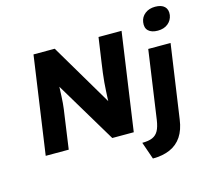

<svg xmlns="http://www.w3.org/2000/svg" viewBox="-135 -960 1442 1329"><g transform="rotate(-15 585.5 -295.5)"><path d="M88 0 188 -700H340L636 -200L603 -205Q603 -238 604.5 -268Q606 -298 607.5 -327Q609 -356 611.5 -386Q614 -416 618.5 -451Q623 -486 629 -527L654 -700H819L719 0H565L256 -516L306 -509Q304 -461 302.5 -427.5Q301 -394 300 -368Q299 -342 297 -321Q295 -300 292.5 -279.5Q290 -259 286 -234L253 0ZM800 210 757 86Q803 86 830.5 74Q858 62 873 34.5Q888 7 895 -41L965 -531H1125L1049 -3Q1039 70 1007.5 117Q976 164 923.5 187Q871 210 800 210ZM1063 -636Q1018 -636 995.5 -657.5Q973 -679 979 -719Q984 -755 1013 -778Q1042 -801 1086 -801Q1131 -801 1153 -779.5Q1175 -758 1170 -719Q1164 -682 1135.5 -659Q1107 -636 1063 -636Z"/></g></svg>

Font: Lexend
Style: Bold Italic
Weight: 700
Italic angle: -8.13011°
Designer: Bonnie Shaver-Troup, Thomas Jockin
Foundry: Lexend
Version: Version 1.007